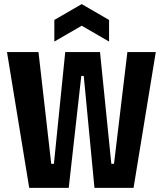

<svg xmlns="http://www.w3.org/2000/svg" viewBox="-20 -913 791 933"><path d="M122 0 14 -660H167L229 -117H242L297 -660H466L521 -117H534L599 -660H737L629 0H439L387 -544H375L314 0ZM244 -711V-816L377 -893L510 -816V-711L377 -788Z"/></svg>

Font: Bricolage Grotesque 12pt Condensed Bricolage Grotesque 10pt Condensed Regular
Style: Bold
Weight: 700
Width: 3
Designer: Mathieu Triay
Foundry: Atelier Triay
Version: Version 1.001; ttfautohint (v1.8.4.7-5d5b);gftools[0.9.33.de